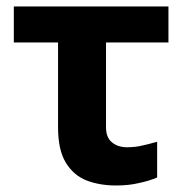

<svg xmlns="http://www.w3.org/2000/svg" viewBox="-20 -566 585 596"><path d="M339.8 9.8Q289.6 9.8 248.5 -5.9Q208 -22 184.1 -61.5Q160.2 -100.6 160.2 -170.9V-434.1H22.9V-545.9H502.9V-434.1H309.1V-170.9Q309.1 -139.6 327.1 -124.5Q345.7 -108.9 374 -108.9Q400.9 -108.9 421.9 -114.3Q438.5 -117.7 467.8 -126V-15.1Q444.8 -4.9 412.1 2Q380.4 9.8 339.8 9.8Z"/></svg>

Font: Droid Sans Thai
Style: Bold
Weight: 700
Designer: Steve Matteson
Foundry: Ascender Corporation
Version: Version 1.00